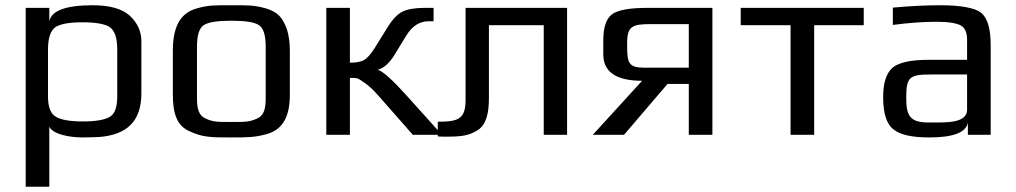

<svg xmlns="http://www.w3.org/2000/svg" viewBox="-20 -514 3875 732"><path d="M294 10C321 10 343 9 362 8C461 -1 519 -49 519 -158V-357C519 -394 504 -427 475 -454C445 -481 398 -494 333 -494C230 -494 175 -473 168 -432V-484H78V198H168V-31C182 -1 248 10 294 10ZM427 -147C427 -106 418 -80 399 -69C380 -57 345 -51 296 -51C247 -51 212 -57 193 -69C173 -80 163 -106 163 -147V-325C163 -370 173 -398 192 -411C211 -423 245 -429 295 -429C344 -429 379 -423 398 -411C417 -398 427 -370 427 -325Z M1085 -321C1085 -353 1081 -380 1074 -402C1058 -445 1041 -467 997 -481C950 -495 925 -494 862 -494C799 -494 774 -495 727 -481C663 -462 639 -405 639 -321V-153C639 -82 654 -35 702 -14C752 10 786 10 862 10C923 10 951 10 998 -3C1060 -21 1085 -72 1085 -153ZM993 -140C993 -100 987 -74 960 -62C930 -48 909 -49 862 -49C815 -49 794 -48 764 -62C737 -74 731 -100 731 -140V-336C731 -381 740 -408 758 -419C776 -430 811 -435 862 -435C913 -435 948 -430 966 -419C984 -408 993 -381 993 -336Z M1224 0H1314V-217C1345 -217 1342 -217 1369 -199C1385 -188 1403 -172 1422 -150L1554 0H1665L1530 -150C1475 -211 1439 -243 1420 -248C1445 -254 1469 -277 1492 -318L1530 -380C1552 -415 1580 -433 1614 -433H1633V-484H1599C1562 -484 1534 -479 1515 -470C1495 -460 1476 -440 1457 -409L1408 -330C1393 -307 1380 -292 1368 -285C1355 -278 1337 -275 1314 -275V-484H1224Z M1649 -50V6C1657 7 1668 7 1681 7C1737 7 1766 4 1800 -17C1834 -38 1844 -82 1844 -141V-418H2053V0H2142V-484H1755V-134C1755 -60 1728 -50 1649 -50Z M2359 0 2525 -194H2606V0H2696V-484H2448C2381 -484 2337 -476 2314 -460C2291 -443 2280 -410 2280 -359V-307C2280 -240 2329 -206 2428 -206L2240 0ZM2457 -422H2606V-256H2436C2378 -256 2371 -273 2371 -337V-351C2371 -413 2391 -422 2457 -422Z M3273 -418V-484H2804V-418H2994V0H3084V-418Z M3757 0V-342C3757 -404 3745 -445 3721 -465C3697 -484 3644 -494 3563 -494C3510 -494 3450 -491 3384 -485V-419C3445 -427 3501 -431 3550 -431C3595 -431 3626 -426 3643 -417C3659 -408 3667 -390 3667 -363V-286H3522C3453 -286 3407 -276 3383 -256C3359 -235 3347 -198 3347 -144C3347 -82 3360 -41 3386 -21C3411 0 3457 10 3524 10C3614 10 3663 -9 3670 -46V0ZM3435 -141C3435 -220 3447 -230 3528 -230H3667V-96C3667 -45 3591 -47 3539 -47H3521C3450 -47 3435 -71 3435 -141Z"/></svg>

Font: Gamestation Text
Style: Bold
Weight: 400
Designer: Jonas Hecksher
Foundry: Jonas Hecksher, Playtypeª, e-types AS
Version: Version 1.003